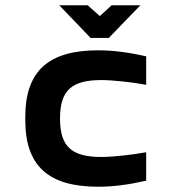

<svg xmlns="http://www.w3.org/2000/svg" viewBox="-20 -700 640 729"><path d="M76 -256V-244C76 -67 167 9 353 9C410 9 470 1 535 -14V-122C487 -113 410 -104 365 -104C256 -104 208 -140 208 -248V-252C208 -360 256 -396 365 -396C410 -396 487 -387 535 -378V-486C470 -501 409 -509 353 -509C167 -509 76 -433 76 -256ZM205 -680 324 -556H393L513 -680H404L359 -639L313 -680Z"/></svg>

Font: LT Wave Mono Bold
Style: Regular
Weight: 700
Designer: Daniel Lyons
Version: Version 2.5 (Glyphs App)